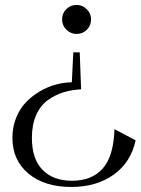

<svg xmlns="http://www.w3.org/2000/svg" viewBox="-20 -534 564 770"><path d="M305.2 -175.8 299.8 -324.2H273.9L268.1 -204.1Q235.8 -203.6 202.9 -194.6Q169.9 -185.5 138.7 -167Q107.4 -148.4 83.3 -123Q59.1 -97.7 44.4 -60.8Q29.8 -23.9 29.8 19Q29.8 108.4 94 162.1Q158.2 215.8 266.1 215.8Q366.7 215.8 435.8 166.5Q504.9 117.2 523.9 28.8L439 -16.1Q436 91.3 392.6 141.1Q349.1 190.9 268.1 190.9Q193.4 190.9 150.6 147.2Q107.9 103.5 107.9 19Q107.9 -34.2 125.2 -73Q142.6 -111.8 172.4 -132.8Q202.1 -153.8 234.6 -163.8Q267.1 -173.8 305.2 -175.8ZM229 -456.1Q229 -480.5 245.8 -497.3Q262.7 -514.2 287.1 -514.2Q310.5 -514.2 327.9 -497.1Q345.2 -480 345.2 -456.1Q345.2 -431.6 328.4 -414.8Q311.5 -397.9 287.1 -397.9Q263.7 -397.9 246.3 -415Q229 -432.1 229 -456.1Z"/></svg>

Font: Messapia
Style: Regular
Weight: 400
Designer: Luca Marsano
Foundry: Collletttivo
Version: Version 1.000;FEAKit 1.0